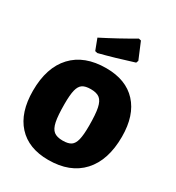

<svg xmlns="http://www.w3.org/2000/svg" viewBox="-216 -1046 1085 1187"><g transform="rotate(30 326.5 -453.0)"><path d="M636 -340Q636 -172 551.5 -80Q467 12 312 12Q171 12 94 -72.5Q17 -157 17 -312Q17 -478 101.5 -568.5Q186 -659 341 -659Q482 -659 559 -575.5Q636 -492 636 -340ZM227 -339Q227 -256 236 -213Q245 -170 266.5 -153Q288 -136 330 -136Q369 -136 389 -149.5Q409 -163 417.5 -197.5Q426 -232 426 -297Q426 -379 417 -422Q408 -465 386.5 -482Q365 -499 323 -499Q284 -499 264 -485.5Q244 -472 235.5 -438Q227 -404 227 -339ZM440 -914 489 -797 483 -781Q351 -739 245 -712L228 -716L198 -795Q316 -855 423 -918Z"/></g></svg>

Font: Luna Sans Black
Style: Regular
Weight: 900
Designer: Juan Pablo del Peral
Foundry: Huerta Tipografica
Version: Version 2.001; ttfautohint (v1.5)